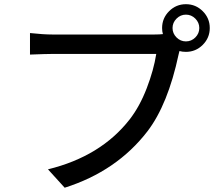

<svg xmlns="http://www.w3.org/2000/svg" viewBox="-20 -837 1017 897"><path d="M804.7 -750Q786.1 -731.4 786.1 -706.1Q786.1 -680.7 804.7 -662.1Q823.2 -643.6 848.6 -643.6Q874 -643.6 892.6 -662.1Q911.1 -680.7 911.1 -706.1Q911.1 -731.4 892.6 -750Q874 -768.6 848.6 -768.6Q823.2 -768.6 804.7 -750ZM120.1 -582V-682.6Q183.6 -675.8 223.6 -675.8H702.1Q726.6 -675.8 741.2 -677.7Q737.3 -689.5 737.3 -706.1Q737.3 -752 770 -784.7Q802.7 -817.4 848.6 -817.4Q894.5 -817.4 927.2 -784.7Q960 -752 960 -706.1Q960 -660.2 927.2 -627.4Q894.5 -594.7 848.6 -594.7Q831.1 -594.7 818.4 -598.6L814.5 -583Q764.6 -348.6 668.9 -223.6Q525.4 -37.1 282.2 40L204.1 -45.9Q451.2 -106.4 585.9 -279.3Q632.8 -339.8 665.5 -424.8Q698.2 -509.8 710 -585H222.7Q196.3 -585 120.1 -582Z"/></svg>

Font: Min Sans Medium
Style: Regular
Weight: 500
Designer: Jinseong-Kim, NotoSansCJK, Nunito
Foundry: Jinseong-Kim
Version: Version 1.400;Glyphs 3.1.2 (3151)